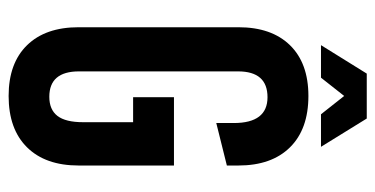

<svg xmlns="http://www.w3.org/2000/svg" viewBox="-240 -650 900 461"><g transform="rotate(90 210.5 -420.0)"><path d="M333 -740.2H254.9L210.9 -795.9L167 -740.2H88.9L157.2 -850.1H265.1ZM210.9 -710Q290.5 -710 334.2 -665.8Q377.9 -621.6 377.9 -542V-514.2L275.9 -488.8V-530.8Q275.9 -611.8 213.9 -611.8Q151.9 -611.8 151.9 -541V-159.2Q151.9 -87.9 212.9 -87.9Q243.7 -87.9 258.8 -107.4Q273.9 -127 273.9 -168.9V-289.1H213.9V-387.2H377.9V-158.2Q377.9 -78.6 334.2 -34.4Q290.5 9.8 210.9 9.8Q132.3 9.8 89.1 -34.4Q45.9 -78.6 45.9 -158.2V-542Q45.9 -621.6 89.1 -665.8Q132.3 -710 210.9 -710Z"/></g></svg>

Font: BaseOne
Style: Regular
Weight: 400
Designer: Domenico Catapano
Foundry: Design by Basse
Version: Version 1.000;PS 001.001;hotconv 1.0.56